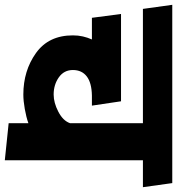

<svg xmlns="http://www.w3.org/2000/svg" viewBox="0 -731 736 798"><g transform="rotate(90 368.0 -332.0)"><path d="M481 0V-82Q456 -73 422 -67Q388 -61 362 -61Q263 -61 189.5 -113.5Q116 -166 116 -267Q116 -289 120.5 -308.5Q125 -328 133 -346H43L27 -467H390L408 -346H366Q313 -345 286.5 -324.5Q260 -304 260 -267Q260 -230 290.5 -208.5Q321 -187 362 -187Q396 -187 433.5 -206.5Q471 -226 481 -255V-558H6L-11 -680H730L747 -558H635V16Z"/></g></svg>

Font: Palanquin Dark Medium
Style: Regular
Weight: 500
Designer: Pria Ravichandran
Version: Version 1.001